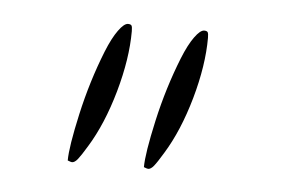

<svg xmlns="http://www.w3.org/2000/svg" viewBox="-30 -791 412 282"><g transform="rotate(5 176.0 -649.5)"><path d="M155.3 -743.7Q155.3 -703.1 141.4 -653.8Q127.4 -604.5 106 -569.8Q97.2 -555.2 92.8 -549.8Q88.4 -544.4 84.5 -544.4Q83 -544.4 78.1 -546.4Q78.1 -566.4 89.1 -615.7Q100.1 -665 118.2 -710.4Q126.5 -731 134.8 -742.4Q143.1 -753.9 148.9 -753.9Q152.8 -753.9 154.1 -752Q155.3 -750 155.3 -743.7ZM267.6 -743.7Q267.6 -703.1 253.7 -653.8Q239.7 -604.5 218.3 -569.8Q209.5 -555.2 205.1 -549.8Q200.7 -544.4 196.8 -544.4Q195.3 -544.4 190.4 -546.4Q190.4 -566.4 201.4 -615.7Q212.4 -665 230.5 -710.4Q238.8 -731 247.1 -742.4Q255.4 -753.9 261.2 -753.9Q265.1 -753.9 266.4 -752Q267.6 -750 267.6 -743.7Z"/></g></svg>

Font: Amatica SC
Style: Regular
Weight: 400
Designer: Vernon Adams, Ben Nathan
Foundry: newtypography
Version: Version 2.001